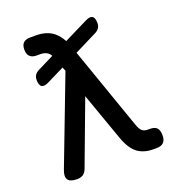

<svg xmlns="http://www.w3.org/2000/svg" viewBox="-134 -836 868 952"><g transform="rotate(-20 300.0 -360.0)"><path d="M162 -24Q155 -6 142.5 2Q130 10 111 10Q75 10 63.5 -6.5Q52 -23 65 -57L240 -515L232 -535L141 -490Q116 -477 103 -484.5Q90 -492 90 -521Q90 -536 96.5 -546Q103 -556 116 -563L204 -607Q196 -621 185 -627Q171 -635 151 -635H132Q108 -635 96 -647Q84 -659 84 -683Q84 -707 96 -718.5Q108 -730 132 -730H162Q218 -730 254 -702Q278 -682 294 -652L419 -714Q444 -727 457 -719.5Q470 -712 470 -683Q470 -669 463.5 -658.5Q457 -648 444 -641L322 -580L474 -146Q483 -120 494 -110.5Q505 -101 523 -101H535Q561 -101 572 -88.5Q583 -76 583 -50Q583 -24 570.5 -12Q558 0 534 0H517Q466 0 433 -25Q400 -50 378 -112L289 -363Z"/></g></svg>

Font: Maple Mono Normal NL Medium
Style: Regular
Weight: 500
Monospace: yes
Designer: subframe7536
Version: Version 7.000